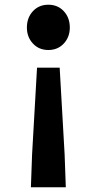

<svg xmlns="http://www.w3.org/2000/svg" viewBox="-20 -594 410 814"><path d="M111 200 116 61 137 -307H233L254 61L259 200ZM185 -382Q145 -382 119.5 -409.5Q94 -437 94 -477Q94 -519 119.5 -546.5Q145 -574 185 -574Q225 -574 250.5 -546.5Q276 -519 276 -477Q276 -437 250.5 -409.5Q225 -382 185 -382Z"/></svg>

Font: Noto Sans HK Thin
Style: Bold
Weight: 700
Version: Version 2.004-H2;hotconv 1.0.118;makeotfexe 2.5.65603